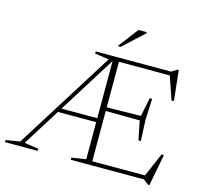

<svg xmlns="http://www.w3.org/2000/svg" viewBox="-134 -1007 1235 1168"><g transform="rotate(15 483.0 -423.0)"><path d="M247.5 -261V-286H505V-261ZM484.5 -676H498.5L501.5 -658.5L106 -27L194.5 -13.5V0H-11V-13.5L77.5 -27.5ZM379 -663V-676H506L474.5 -648.5ZM785.5 -486 779.5 -353 785.5 -220.5H770.5L746.5 -340L521.5 -342V-364.5L746.5 -368L770.5 -486ZM917 -508 902 -506.5 848 -664 876 -651.5H495V-676H854L888.5 -697.5H896.5ZM857.5 -10.5 929 -175.5 943 -172.5 905 25H896.5L864.5 0H495V-25H886ZM403.5 0V-13.5L493.5 -27.5V-676H532V0ZM500 -742 597 -869.5H648.5V-862L518.5 -742Z"/></g></svg>

Font: Newsreader 16pt 16pt ExtraLight
Style: Regular
Weight: 250
Version: Version 1.003